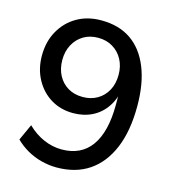

<svg xmlns="http://www.w3.org/2000/svg" viewBox="-108 -804 816 903"><g transform="rotate(15 300.0 -352.5)"><path d="M249 9Q213 9 175.5 -0.5Q138 -10 105 -29Q72 -48 47 -73L83 -152Q120 -116 163 -97.5Q206 -79 250 -79Q297 -79 333 -96Q369 -113 393.5 -147Q418 -181 430.5 -231.5Q443 -282 443 -348V-433H453Q446 -380 419.5 -340Q393 -300 351.5 -279Q310 -258 258 -258Q197 -258 149.5 -287Q102 -316 74.5 -367Q47 -418 47 -482Q47 -550 76.5 -602.5Q106 -655 157 -684.5Q208 -714 275 -714Q361 -714 420 -673.5Q479 -633 510.5 -555Q542 -477 542 -368Q542 -247 507 -163Q472 -79 407 -35Q342 9 249 9ZM282 -343Q322 -343 353 -361Q384 -379 401.5 -411.5Q419 -444 419 -487Q419 -529 401.5 -561.5Q384 -594 353 -612.5Q322 -631 282 -631Q241 -631 210.5 -612.5Q180 -594 162.5 -561.5Q145 -529 145 -487Q145 -444 162.5 -411.5Q180 -379 210.5 -361Q241 -343 282 -343Z"/></g></svg>

Font: Nunito Sans 12pt ExtraLight 12pt SemiBold
Style: Regular
Weight: 600
Version: Version 3.101;gftools[0.9.27]